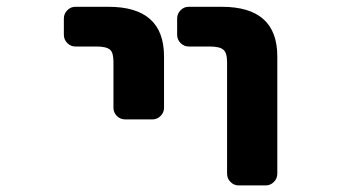

<svg xmlns="http://www.w3.org/2000/svg" viewBox="-20 -569 1040 571"><path d="M689.5 -17.6Q675.8 -17.6 665.5 -27.8Q655.3 -38.1 655.3 -52.7V-384.8Q655.3 -412.1 644.5 -420.9Q633.8 -430.7 603.5 -430.7H541Q527.3 -430.7 517.1 -440.9Q506.8 -451.2 506.8 -465.8V-513.7Q506.8 -528.3 517.1 -538.6Q527.3 -548.8 541 -548.8H639.6Q804.7 -548.8 804.7 -401.4V-52.7Q804.7 -38.1 794.4 -27.8Q784.2 -17.6 770.5 -17.6ZM352.5 -213.9Q337.9 -213.9 327.6 -224.1Q317.4 -234.4 317.4 -248V-384.8Q317.4 -412.1 307.6 -420.9Q296.9 -430.7 266.6 -430.7H204.1Q190.4 -430.7 180.2 -440.9Q169.9 -451.2 169.9 -465.8V-513.7Q169.9 -528.3 180.2 -538.6Q190.4 -548.8 204.1 -548.8H302.7Q467.8 -548.8 467.8 -401.4V-248Q467.8 -234.4 457.5 -224.1Q447.3 -213.9 433.6 -213.9Z"/></svg>

Font: Rounded-L Mgen+ 1m bold
Style: Bold
Weight: 700
Designer: [Source Han Sans]
Ryoko NISHIZUKA  (kana & ideographs); Paul D. Hunt (Latin, Greek & Cyrillic); Wenlong ZHANG  (bopomofo
Version: Version 1.059.20150602